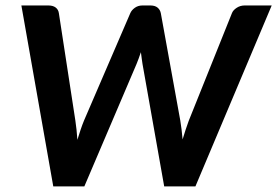

<svg xmlns="http://www.w3.org/2000/svg" viewBox="-20 -668 994 688"><path d="M56.6 -648.4H153.3Q169.9 -648.4 179.4 -641.1Q189 -633.8 190.9 -621.1L250 -236.3Q252.4 -221.2 254.2 -203.6Q255.9 -186 257.3 -167Q263.2 -186 269 -203.6Q274.9 -221.2 281.2 -236.3L446.8 -620.6Q451.2 -631.3 462.9 -639.9Q474.6 -648.4 490.2 -648.4H519Q535.2 -648.4 544.4 -640.9Q553.7 -633.3 556.2 -621.1L626 -236.3Q628.4 -221.7 630.6 -204.3Q632.8 -187 634.3 -168.5Q639.6 -187 645.3 -203.6Q650.9 -220.2 656.2 -234.9L811 -620.6Q814.9 -631.3 827.9 -639.9Q840.8 -648.4 856.4 -648.4H953.6L680.2 0H568.4L490.7 -438.5Q489.3 -447.8 487.8 -458.5Q486.3 -469.2 484.9 -481Q476.6 -456.5 469.2 -438.5L282.2 0H170.9Z"/></svg>

Font: Carlito
Style: Bold Italic
Weight: 700
Italic angle: -7°
Designer: Lukasz Dziedzic
Foundry: tyPoland Lukasz Dziedzic
Version: Version 1.104